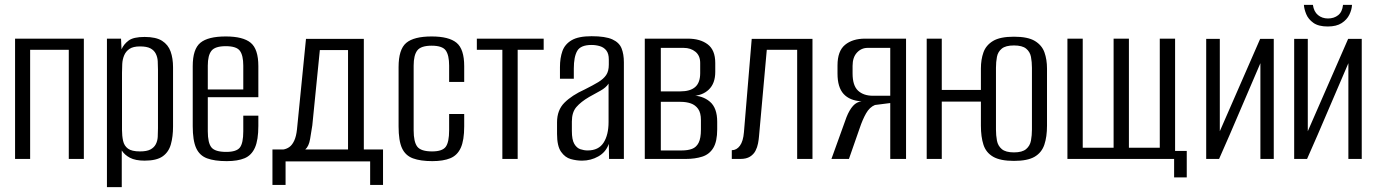

<svg xmlns="http://www.w3.org/2000/svg" viewBox="-20 -654 5665 790"><path d="M42 0V-495H325V0H263V-449H104V0Z M420 116V-495H478L480 -451Q489 -472 509 -487Q529 -502 575 -502Q622 -502 647 -486Q672 -470 682 -442Q692 -414 692 -377V-133Q692 -92 683 -60Q674 -28 649 -10.5Q624 7 575 7Q537 7 514.5 -5Q492 -17 481 -35V116ZM556 -31Q584 -31 599 -39Q614 -47 621 -60.5Q628 -74 629 -90.5Q630 -107 630 -126V-367Q630 -386 629 -402.5Q628 -419 621 -433Q614 -447 599 -455Q584 -463 556 -463Q528 -463 513 -453Q498 -443 491 -426.5Q484 -410 483 -391Q482 -372 482 -355V-119Q482 -95 486.5 -74.5Q491 -54 506.5 -42.5Q522 -31 556 -31Z M913 9Q863 9 832 -2.5Q801 -14 787 -45Q773 -76 773 -135V-382Q773 -452 804.5 -478Q836 -504 909 -504Q980 -504 1011.5 -478Q1043 -452 1043 -382V-254H835V-114Q835 -66 850 -47.5Q865 -29 911 -29Q953 -29 967 -47Q981 -65 981 -114V-178H1043V-136Q1043 -78 1029 -46.5Q1015 -15 986.5 -3Q958 9 913 9ZM835 -286H981V-384Q981 -426 967 -445Q953 -464 909 -464Q865 -464 850 -445Q835 -426 835 -384Z M1101 107V-39H1146Q1159 -41 1170.5 -49Q1182 -57 1190.5 -75Q1199 -93 1202 -122L1239 -494H1477V-39H1556V107H1503V10H1155V107ZM1236 -39H1412V-448H1296L1265 -138Q1261 -113 1256 -82.5Q1251 -52 1236 -39Z M1759 9Q1710 9 1679 -2.5Q1648 -14 1634 -44.5Q1620 -75 1620 -134V-378Q1620 -451 1651.5 -477.5Q1683 -504 1756 -504Q1827 -504 1858.5 -478Q1890 -452 1890 -382V-317H1828V-384Q1828 -427 1814 -446.5Q1800 -466 1756 -466Q1712 -466 1697 -446.5Q1682 -427 1682 -384V-118Q1682 -70 1697 -50.5Q1712 -31 1758 -31Q1800 -31 1814 -50Q1828 -69 1828 -118V-185H1890V-134Q1890 -77 1876 -46Q1862 -15 1833 -3Q1804 9 1759 9Z M2047 0V-449H1942V-495H2217V-449H2110V0Z M2375 7Q2352 7 2328.5 0.5Q2305 -6 2288.5 -29.5Q2272 -53 2272 -103V-151Q2272 -201 2302.5 -231.5Q2333 -262 2386 -286Q2420 -303 2441.5 -316Q2463 -329 2474 -345Q2485 -361 2485 -388V-409Q2485 -433 2475 -446Q2465 -459 2448.5 -464Q2432 -469 2414 -469Q2369 -469 2355 -444.5Q2341 -420 2341 -372V-330H2284V-378Q2284 -415 2294 -443.5Q2304 -472 2332 -488.5Q2360 -505 2414 -505Q2471 -505 2499.5 -492Q2528 -479 2537.5 -455Q2547 -431 2547 -398V0H2486L2485 -62Q2473 -28 2442 -10.5Q2411 7 2375 7ZM2398 -35Q2443 -35 2463.5 -67Q2484 -99 2484 -152V-310Q2474 -294 2451 -281Q2428 -268 2404 -255Q2370 -235 2351.5 -213.5Q2333 -192 2333 -154V-115Q2333 -79 2343 -62Q2353 -45 2368 -40Q2383 -35 2398 -35Z M2633 0V-495H2810Q2861 -495 2892 -471.5Q2923 -448 2923 -395V-358Q2923 -311 2896.5 -285.5Q2870 -260 2826 -259V-261Q2871 -261 2901 -235.5Q2931 -210 2931 -153V-122Q2931 -72 2915 -45.5Q2899 -19 2869.5 -9.5Q2840 0 2801 0ZM2699 -35H2786Q2810 -35 2827.5 -41.5Q2845 -48 2854.5 -66.5Q2864 -85 2864 -121V-160Q2864 -190 2852.5 -206Q2841 -222 2822.5 -228.5Q2804 -235 2780 -235H2699ZM2699 -278H2779Q2820 -278 2840.5 -296Q2861 -314 2861 -353V-395Q2861 -425 2841.5 -441Q2822 -457 2793 -457H2699Z M2991 0V-36Q3011 -36 3024.5 -54.5Q3038 -73 3041 -110L3073 -494H3323V0H3260V-449H3135L3103 -93Q3102 -80 3099 -64Q3096 -48 3088.5 -33.5Q3081 -19 3066 -9.5Q3051 0 3026 0Z M3401 0 3463 -172Q3475 -202 3490 -218.5Q3505 -235 3525 -237Q3476 -240 3451 -267.5Q3426 -295 3426 -351V-385Q3426 -444 3457 -469.5Q3488 -495 3539 -495H3708V0H3643V-230L3580 -222Q3558 -213 3543.5 -187.5Q3529 -162 3517 -126L3473 0ZM3572 -260H3643V-457H3550Q3524 -457 3506 -437.5Q3488 -418 3488 -383V-352Q3488 -302 3510.5 -281Q3533 -260 3572 -260Z M4152 8Q4096 8 4066.5 -9Q4037 -26 4026.5 -58.5Q4016 -91 4016 -137V-372Q4016 -409 4026.5 -438.5Q4037 -468 4066 -485.5Q4095 -503 4152 -503Q4209 -503 4238 -485.5Q4267 -468 4277.5 -438.5Q4288 -409 4288 -372V-137Q4288 -91 4277 -58.5Q4266 -26 4237 -9Q4208 8 4152 8ZM3793 0V-495H3855V-284H4033V-236H3855V0ZM4152 -27Q4186 -27 4202 -40.5Q4218 -54 4222 -75.5Q4226 -97 4226 -121V-375Q4226 -399 4222 -420Q4218 -441 4202 -454Q4186 -467 4152 -467Q4118 -467 4102 -454Q4086 -441 4082 -420Q4078 -399 4078 -375V-121Q4078 -97 4082 -75.5Q4086 -54 4102 -40.5Q4118 -27 4152 -27Z M4811 76V0H4372V-495H4435V-46H4562V-495H4625V-46H4752V-495H4815V-33H4863V76Z M4943 0V-494H4999V-114L5165 -494H5221V0H5166V-394Q5123 -295 5081.5 -197Q5040 -99 4996 0Z M5305 0V-494H5361V-114L5527 -494H5583V0H5528V-394Q5485 -295 5443.5 -197Q5402 -99 5358 0ZM5443 -545Q5405 -545 5384 -560Q5363 -575 5354.5 -596Q5346 -617 5345 -634H5382Q5386 -606 5403 -592Q5420 -578 5444 -578Q5469 -578 5486 -591.5Q5503 -605 5506 -634H5543Q5542 -614 5532 -593.5Q5522 -573 5500.5 -559Q5479 -545 5443 -545Z"/></svg>

Font: Alumni Sans
Style: Regular
Weight: 400
Designer: Robert E. Leuschke
Foundry: Robert E. Leuschke
Version: Version 1.018